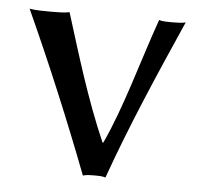

<svg xmlns="http://www.w3.org/2000/svg" viewBox="-40 -473 541 517"><g transform="rotate(5 231.0 -214.5)"><path d="M202 3C212 0 223 0 233 0C243 0 254 0 263 3C315 -143 377 -285 442 -432C433 -429 414 -429 404 -429C394 -429 379 -429 370 -432C330 -319 295 -188 249 -90H247C197 -205 164 -317 128 -432C115 -429 92 -429 78 -429C62 -429 36 -429 20 -432C87 -285 146 -143 202 3Z"/></g></svg>

Font: Libertinus Sans
Style: Regular
Weight: 400
Designer: Philipp H. Poll, Khaled Hosny
Foundry: Caleb Maclennan
Version: Version 7.050;RELEASE